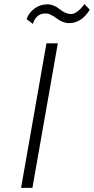

<svg xmlns="http://www.w3.org/2000/svg" viewBox="-20 -910 455 930"><path d="M205 -700H260L137 0H82ZM109 -817Q119 -848 147 -868.5Q175 -889 209 -889Q240 -889 269 -865.5Q298 -842 324 -842Q353 -842 389 -890L415 -863Q375 -798 314 -798Q285 -798 253.5 -821.5Q222 -845 201 -845Q174 -845 158.5 -828.5Q143 -812 140 -794Z"/></svg>

Font: Renner* Light
Style: Light Italic
Weight: 300
Italic angle: -10°
Version: Version 003.000 ; ttfautohint (v0.97) -l 8 -r 50 -G 200 -x 1